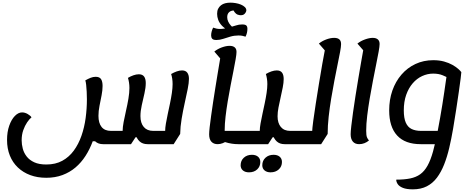

<svg xmlns="http://www.w3.org/2000/svg" viewBox="-20 -1060 3527 1445"><path d="M328 278Q262 278 208 258Q154 238 114.5 200.5Q75 163 54 110.5Q33 58 33 -7Q33 -67 49.5 -114Q66 -161 92 -187.5Q118 -214 146 -214Q168 -214 189 -201.5Q210 -189 217 -177Q201 -164 184 -139Q167 -114 155 -80Q143 -46 143 -4Q143 27 151.5 59Q160 91 181 118Q202 145 238 161.5Q274 178 328 178Q398 178 449 150Q500 122 535.5 73.5Q571 25 593 -38Q615 -101 624.5 -171.5Q634 -242 634 -313Q634 -341 632.5 -369.5Q631 -398 628.5 -421Q626 -444 622 -455Q643 -467 662 -474.5Q681 -482 700 -482Q729 -482 740.5 -464.5Q752 -447 752 -413Q752 -381 744.5 -342.5Q737 -304 729 -264Q721 -224 721 -188Q721 -134 744.5 -104.5Q768 -75 815 -75H938L903 -40V-76Q903 -102 910.5 -142Q918 -182 928.5 -227.5Q939 -273 946.5 -317.5Q954 -362 954 -398Q954 -419 951 -438.5Q948 -458 943 -474Q963 -486 984.5 -493.5Q1006 -501 1025 -501Q1052 -501 1064.5 -484Q1077 -467 1077 -435Q1077 -400 1067 -356.5Q1057 -313 1047 -268.5Q1037 -224 1037 -186Q1037 -134 1062 -104.5Q1087 -75 1133 -75H1255L1223 -40V-76Q1223 -97 1228.5 -130Q1234 -163 1242.5 -202Q1251 -241 1259.5 -282Q1268 -323 1273.5 -360.5Q1279 -398 1279 -427Q1279 -449 1276 -468.5Q1273 -488 1268 -503Q1289 -515 1310 -522.5Q1331 -530 1350 -530Q1377 -530 1389.5 -513Q1402 -496 1402 -467Q1402 -437 1392.5 -389.5Q1383 -342 1370 -284Q1357 -226 1347 -166Q1337 -106 1336 -52L1287 25H1091Q1053 25 1030.5 4Q1008 -17 1000 -51L1031 -27H1000L966 25H756Q719 25 696.5 4Q674 -17 666 -51L721 3H678Q656 63 623.5 113.5Q591 164 548 200.5Q505 237 450 257.5Q395 278 328 278Z M1773 25Q1724 25 1676 10Q1628 -5 1596 -24L1631 -75H1821L1805 25ZM1618 25Q1588 25 1571 6.5Q1554 -12 1554 -49Q1554 -67 1558 -103.5Q1562 -140 1569 -189Q1576 -238 1584 -292.5Q1592 -347 1601 -401Q1610 -455 1617.5 -502.5Q1625 -550 1631 -583.5Q1637 -617 1639 -631L1659 -595L1593 -672Q1618 -692 1650 -703.5Q1682 -715 1708 -715Q1733 -715 1746.5 -703.5Q1760 -692 1760 -669Q1760 -652 1753.5 -614.5Q1747 -577 1737 -526.5Q1727 -476 1715.5 -417Q1704 -358 1694 -298Q1684 -238 1677.5 -182Q1671 -126 1671 -81Q1671 -57 1673.5 -43Q1676 -29 1680.5 -20Q1685 -11 1692 -3Q1676 10 1656.5 17.5Q1637 25 1618 25ZM1805 25 1822 -75Q1833 -75 1835 -62Q1837 -49 1833 -25Q1829 -3 1822.5 11Q1816 25 1805 25ZM1609 -759Q1585 -759 1577 -768.5Q1569 -778 1569 -794Q1569 -808 1573 -823Q1577 -838 1584 -852Q1595 -848 1608 -845Q1621 -842 1635 -842Q1649 -842 1665 -844.5Q1681 -847 1694 -850L1699 -831Q1669 -847 1650 -867Q1631 -887 1622.5 -910Q1614 -933 1614 -956Q1614 -979 1622 -994.5Q1630 -1010 1643.5 -1020.5Q1657 -1031 1675 -1035.5Q1693 -1040 1714 -1040Q1733 -1040 1754 -1036.5Q1775 -1033 1793 -1025.5Q1811 -1018 1822.5 -1007Q1834 -996 1834 -982Q1833 -969 1821 -956Q1809 -943 1783 -946Q1767 -948 1755.5 -958Q1744 -968 1738 -981Q1716 -980 1703 -967Q1690 -954 1690 -931Q1690 -914 1697 -898.5Q1704 -883 1716 -869.5Q1728 -856 1743 -844L1693 -850Q1734 -861 1756 -868.5Q1778 -876 1802 -876Q1826 -876 1834 -868Q1842 -860 1842 -843Q1842 -812 1828 -784Q1817 -788 1804 -790.5Q1791 -793 1775 -793Q1743 -793 1714 -784.5Q1685 -776 1659.5 -767.5Q1634 -759 1609 -759Z M1806 25 1822 -75H1970L1935 -40V-76Q1935 -98 1941 -131.5Q1947 -165 1955.5 -204Q1964 -243 1972.5 -283.5Q1981 -324 1986.5 -361Q1992 -398 1992 -427Q1992 -448 1989 -467.5Q1986 -487 1981 -503Q2001 -515 2022.5 -522.5Q2044 -530 2063 -530Q2090 -530 2102.5 -513.5Q2115 -497 2115 -465Q2115 -438 2108 -402Q2101 -366 2092 -327Q2083 -288 2076 -251.5Q2069 -215 2069 -185Q2069 -134 2093.5 -104.5Q2118 -75 2164 -75H2210L2194 25H2122Q2085 25 2062.5 4Q2040 -17 2032 -51L2063 -27H2032L1998 25ZM2194 25 2211 -75Q2222 -75 2224 -62Q2226 -49 2222 -25Q2218 -3 2211.5 11Q2205 25 2194 25ZM1806 25Q1795 25 1792.5 12Q1790 -1 1794 -25Q1799 -48 1805 -61.5Q1811 -75 1822 -75ZM2016 237Q1988 237 1971 222.5Q1954 208 1954 184Q1954 149 1978 127Q2002 105 2039 105Q2068 105 2085 119.5Q2102 134 2102 159Q2102 193 2078 215Q2054 237 2016 237ZM1854 237Q1825 237 1808 222.5Q1791 208 1791 184Q1791 149 1815 127Q1839 105 1876 105Q1905 105 1922 119.5Q1939 134 1939 159Q1939 193 1915.5 215Q1892 237 1854 237Z M2195 25 2211 -75H2365L2329 -65Q2330 -93 2337.5 -150Q2345 -207 2356.5 -280Q2368 -353 2380.5 -430.5Q2393 -508 2405.5 -578.5Q2418 -649 2428 -700L2446 -656L2380 -732Q2403 -751 2435 -763Q2467 -775 2495 -775Q2521 -775 2534 -763.5Q2547 -752 2547 -728Q2547 -709 2539.5 -669Q2532 -629 2520.5 -573.5Q2509 -518 2496.5 -452.5Q2484 -387 2472.5 -318Q2461 -249 2453.5 -181Q2446 -113 2446 -52L2397 25ZM2195 25Q2184 25 2181.5 12Q2179 -1 2183 -25Q2188 -48 2194 -61.5Q2200 -75 2211 -75Z M2683 25Q2652 25 2635.5 5.5Q2619 -14 2619 -50Q2619 -70 2624 -113Q2629 -156 2637 -214.5Q2645 -273 2655.5 -338.5Q2666 -404 2677 -470.5Q2688 -537 2698.5 -596.5Q2709 -656 2717 -701L2736 -656L2670 -732Q2695 -752 2727.5 -763.5Q2760 -775 2785 -775Q2810 -775 2823.5 -763.5Q2837 -752 2837 -729Q2837 -711 2829.5 -670Q2822 -629 2810.5 -572.5Q2799 -516 2786.5 -451Q2774 -386 2762.5 -318.5Q2751 -251 2743.5 -188.5Q2736 -126 2736 -76Q2736 -58 2737.5 -45Q2739 -32 2744 -22Q2749 -12 2757 -3Q2742 10 2723 17.5Q2704 25 2683 25Z M3087 365Q3040 365 3012.5 354Q2985 343 2973.5 326Q2962 309 2962 292Q3023 292 3067 283Q3111 274 3142.5 251.5Q3174 229 3197.5 187Q3221 145 3239 80Q3257 15 3275 -79Q3284 -125 3292.5 -174Q3301 -223 3309 -272Q3317 -321 3323.5 -366.5Q3330 -412 3335.5 -450Q3341 -488 3345 -514L3356 -472Q3343 -480 3312.5 -493Q3282 -506 3240 -506Q3197 -506 3157 -487.5Q3117 -469 3086 -433Q3055 -397 3037 -346Q3019 -295 3019 -229Q3019 -171 3034 -137Q3049 -103 3078 -89Q3107 -75 3149 -75H3298V25H3146Q3029 25 2969 -40Q2909 -105 2909 -229Q2909 -310 2933 -378.5Q2957 -447 3001.5 -498.5Q3046 -550 3107 -578.5Q3168 -607 3241 -607Q3286 -607 3322 -597Q3358 -587 3384.5 -572Q3411 -557 3428 -542Q3445 -527 3452 -517Q3452 -511 3447 -470.5Q3442 -430 3433 -368Q3424 -306 3413 -233.5Q3402 -161 3390 -91Q3377 -15 3361 53Q3345 121 3322.5 178Q3300 235 3268.5 277Q3237 319 3192.5 342Q3148 365 3087 365Z"/></svg>

Font: Lemonada
Style: Regular
Weight: 400
Designer: Mohamed Gaber (Arabic), Eduardo Tunni (Latin)
Foundry: Kief Type Foundry
Version: Version 4.005